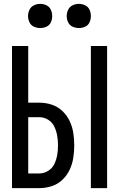

<svg xmlns="http://www.w3.org/2000/svg" viewBox="-20 -973 616 993"><path d="M450 0H534V-735H450ZM42 0H183Q216 0 247 -10Q278 -20 302 -42.5Q326 -65 340 -94.5Q354 -124 359 -156.5Q364 -189 364 -221Q364 -254 359 -286Q354 -318 340 -347.5Q326 -377 302 -399.5Q278 -422 247 -432Q216 -442 183 -442H126V-735H42ZM126 -76V-367H183Q208 -367 229.5 -353.5Q251 -340 261.5 -317Q272 -294 276 -270Q280 -246 280 -221Q280 -197 276 -172.5Q272 -148 261.5 -125.5Q251 -103 229.5 -89.5Q208 -76 183 -76ZM188 -828Q205 -828 220.5 -835Q236 -842 243 -857.5Q250 -873 250 -890Q250 -907 243 -922.5Q236 -938 220.5 -945.5Q205 -953 188 -953Q171 -953 155.5 -945.5Q140 -938 132.5 -922.5Q125 -907 125 -890Q125 -873 132.5 -857.5Q140 -842 155.5 -835Q171 -828 188 -828ZM388 -828Q405 -828 420.5 -835Q436 -842 443 -857.5Q450 -873 450 -890Q450 -907 443 -922.5Q436 -938 420.5 -945.5Q405 -953 388 -953Q371 -953 355.5 -945.5Q340 -938 332.5 -922.5Q325 -907 325 -890Q325 -873 332.5 -857.5Q340 -842 355.5 -835Q371 -828 388 -828Z"/></svg>

Font: Iosevka SS01 Extended
Style: Regular
Weight: 400
Width: 7
Monospace: yes
Designer: Belleve Invis
Foundry: Belleve Invis
Version: Version 3.4.7; ttfautohint (v1.8.3)